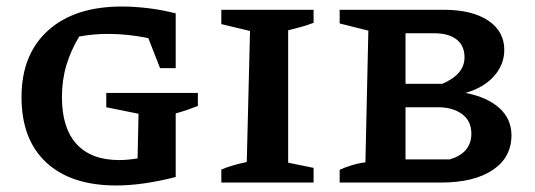

<svg xmlns="http://www.w3.org/2000/svg" viewBox="-20 -560 1640 589"><path d="M337 9Q198 9 122 -61.5Q46 -132 46 -262Q46 -393 127.5 -466.5Q209 -540 354 -540Q391 -540 433.5 -535Q476 -530 519 -519V-351H471L435 -443Q373 -456 310 -456Q267 -456 223 -448Q197 -405 183.5 -359.5Q170 -314 170 -262Q170 -167 215 -118Q260 -69 345 -69Q371 -69 402 -74L405 -211L306 -231V-275H587V-235Q572 -229 556 -223.5Q540 -218 519 -212V-17Q417 9 337 9Z M659 0V-40Q693 -54 737 -63L747 -465L659 -486V-530H942V-490Q926 -484 909 -479Q892 -474 864 -467V-61L942 -45V0Z M1408 -275Q1475 -262 1512 -228.5Q1549 -195 1549 -145Q1549 -77 1491.5 -38.5Q1434 0 1333 0H1022V-39Q1036 -46 1059 -53Q1082 -60 1101 -62L1110 -466L1022 -488V-530H1341Q1428 -530 1477.5 -497Q1527 -464 1527 -407Q1527 -362 1495.5 -326.5Q1464 -291 1408 -275ZM1312 -458H1224V-303H1337Q1405 -332 1405 -384Q1405 -420 1380.5 -439Q1356 -458 1312 -458ZM1324 -231H1224V-71H1360Q1426 -91 1426 -150Q1426 -189 1397.5 -210Q1369 -231 1324 -231Z"/></svg>

Font: Piazzolla SC SemiBold
Style: Regular
Weight: 600
Designer: Juan Pablo del Peral
Foundry: Huerta Tipografica
Version: Version 1.330